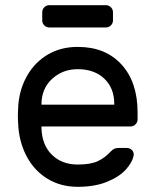

<svg xmlns="http://www.w3.org/2000/svg" viewBox="-20 -711 597 741"><path d="M511 -277V-250Q511 -239 503 -231Q495 -223 484 -223H140V-217Q142 -151 180.5 -113.5Q219 -76 280 -76Q330 -76 357.5 -89Q385 -102 407 -126Q415 -134 421.5 -137Q428 -140 439 -140H469Q481 -140 489 -132Q497 -124 496 -113Q492 -86 466.5 -57.5Q441 -29 393.5 -9.5Q346 10 280 10Q216 10 166 -19.5Q116 -49 86.5 -101Q57 -153 51 -218Q49 -248 49 -264Q49 -280 51 -310Q57 -372 86.5 -422Q116 -472 165.5 -501Q215 -530 280 -530Q387 -530 449 -462Q511 -394 511 -277ZM421 -307V-310Q421 -371 382.5 -407.5Q344 -444 280 -444Q222 -444 181.5 -407Q141 -370 140 -310V-307ZM143 -632V-664Q143 -675 151 -683Q159 -691 170 -691H389Q400 -691 408 -683Q416 -675 416 -664V-632Q416 -621 408 -613Q400 -605 389 -605H170Q159 -605 151 -613Q143 -621 143 -632Z"/></svg>

Font: Rubik
Style: Regular
Weight: 400
Designer: Hubert & Fischer
Foundry: Hubert & Fischer
Version: Version 1.100